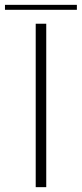

<svg xmlns="http://www.w3.org/2000/svg" viewBox="-56 -773 337 793"><path d="M91.5 0H135V-675H91.5ZM-35.5 -732.5H261.5V-753H-35.5Z"/></svg>

Font: Anybody SemiExpanded ExtraLight
Style: Regular
Weight: 250
Width: 6
Version: Version 1.113;gftools[0.9.25]